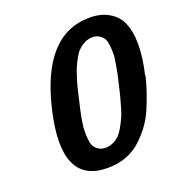

<svg xmlns="http://www.w3.org/2000/svg" viewBox="-134 -849 913 976"><g transform="rotate(-20 322.0 -361.0)"><path d="M622.1 -360.8H624Q605 -281.7 568.8 -196.8Q534.7 -115.2 462.9 -49.8Q391.1 14.2 284.2 14.2Q30.8 14.2 118.2 -360.8Q205.1 -735.8 457 -735.8Q516.6 -735.8 559.3 -711.2Q602.1 -686.5 620.1 -647.9Q666.5 -550.8 622.1 -360.8ZM467.8 -309.1 492.2 -412.1Q496.6 -432.1 502.7 -469Q508.8 -505.9 508.8 -518.1Q508.8 -581.5 497.1 -603Q488.8 -617.2 473.4 -627.2Q458 -637.2 437 -637.2Q396 -637.2 358.9 -602.1Q338.9 -584.5 309.1 -518.1Q303.2 -503.4 291.7 -467Q280.3 -430.7 276.9 -414.1L252.9 -311Q236.8 -235.4 236.8 -206.1Q235.8 -183.1 238.5 -157.5Q241.2 -131.8 248 -120.1Q256.3 -105.5 272 -95.7Q287.6 -85.9 309.1 -85.9Q349.6 -85.9 384.8 -119.1Q404.3 -137.7 436 -205.1Q441.4 -216.8 452.4 -253.9Q463.4 -291 467.8 -309.1Z"/></g></svg>

Font: Perun
Style: Bold Italic
Weight: 700
Italic angle: -12°
Foundry: Copyright (c) Stefan Peev, Context Ltd, 2016
Version: Version 001.000